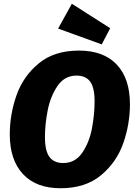

<svg xmlns="http://www.w3.org/2000/svg" viewBox="-20 -982 719 1021"><path d="M671 -428Q671 -322 635.5 -220.5Q600 -119 517 -50Q434 19 302 19Q172 19 102 -56.5Q32 -132 32 -267Q32 -373 67.5 -474.5Q103 -576 185.5 -644.5Q268 -713 400 -713Q531 -713 601 -638.5Q671 -564 671 -428ZM219 -253Q219 -180 243 -147.5Q267 -115 316 -115Q380 -115 417.5 -170Q455 -225 469 -299.5Q483 -374 483 -443Q483 -516 459.5 -548Q436 -580 387 -580Q323 -580 285.5 -524.5Q248 -469 233.5 -394.5Q219 -320 219 -253ZM566 -832 521 -746 289 -830 362 -962Z"/></svg>

Font: Trujillo ExtraBold
Style: Italic
Weight: 800
Italic angle: -8°
Designer: Fira Sans original fonts by bBox Type GmbH, Carrois Corporate GbR, & Edenspiekermann AG / Changes by Cristiano Sobral
Foundry: Fira Sans original fonts by bBox Type GmbH, Carrois Corporate GbR, & Edenspiekermann AG / Changes by Cristiano Sobral
Version: Version 4.301;July 28, 2020;FontCreator 13.0.0.2655 64-bit